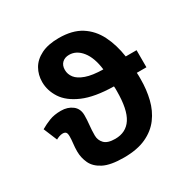

<svg xmlns="http://www.w3.org/2000/svg" viewBox="-172 -923 1076 1091"><g transform="rotate(-30 366.0 -378.0)"><path d="M336 9Q249 9 203 -14.5Q157 -38 139.5 -75.5Q122 -113 122 -154Q122 -180 125 -204.5Q128 -229 128 -250Q128 -270 121.5 -277Q115 -284 101 -284Q90 -284 77.5 -279.5Q65 -275 57 -270L20 -359Q49 -376 81 -388.5Q113 -401 157 -401Q201 -401 231 -378Q261 -355 261 -312Q261 -281 257.5 -249.5Q254 -218 254 -183Q254 -152 275 -130Q296 -108 346 -108Q417 -108 453 -163Q489 -218 489 -339Q489 -343 489 -354Q489 -365 488 -370Q363 -372 288 -404.5Q213 -437 180 -488Q147 -539 147 -595Q147 -642 169 -680.5Q191 -719 237 -742Q283 -765 353 -765Q442 -765 498.5 -729Q555 -693 587 -629.5Q619 -566 631 -484H702V-372H639Q640 -365 640 -351Q640 -337 640 -329Q640 -261 625 -200Q610 -139 575 -92Q540 -45 481.5 -18Q423 9 336 9ZM484 -484Q474 -565 439 -609Q404 -653 356 -653Q328 -653 310.5 -636.5Q293 -620 293 -590Q293 -562 311 -538.5Q329 -515 371 -500Q413 -485 484 -484Z"/></g></svg>

Font: RS Noto Sans
Style: Bold
Weight: 700
Designer: Monotype Design Team
Foundry: Monotype Imaging Inc.
Version: Version 3.10